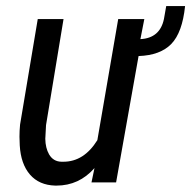

<svg xmlns="http://www.w3.org/2000/svg" viewBox="-20 -590 619 621"><path d="M578.6 -570.3Q569.8 -484.9 534.2 -448Q498.5 -411.1 428.2 -408.7L355.5 0H275.9L285.6 -46.4Q235.8 10.3 162.6 10.3Q160.6 10.3 158.7 10.3Q106.4 8.8 76.9 -25.4Q47.4 -59.6 43.9 -119.6Q43 -134.3 43 -147.9Q43 -167.5 44.9 -187L102.1 -528.3H185.5L128.9 -185.5L127 -149.9Q126.5 -145.5 126.5 -141.1Q127 -111.3 138.7 -90.8Q152.3 -67.4 178.7 -66.9Q181.6 -66.9 185.1 -66.9Q251.5 -66.9 294.9 -136.7L362.3 -528.3H446.8L434.1 -463.4Q497.6 -466.8 510.3 -528.8L517.6 -570.3Z"/></svg>

Font: MAUL Condensed Italic
Style: Condenced Regular Italic
Weight: 400
Italic angle: -12°
Designer: MAUL
Version: Version 1.0; 2020; ttfautohint (v1.8.3)